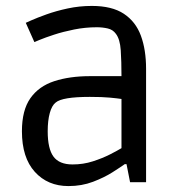

<svg xmlns="http://www.w3.org/2000/svg" viewBox="-20 -615 609 648"><path d="M211 13Q141 13 97.5 -35Q54 -83 54 -172Q54 -243 82.5 -283.5Q111 -324 163 -341Q215 -358 284 -358H390Q390 -408 387.5 -445.5Q385 -483 371 -501Q361 -515 343.5 -519Q326 -523 307 -523Q268 -523 230.5 -515.5Q193 -508 162.5 -498Q132 -488 114 -480.5Q96 -473 96 -473L67 -538Q67 -538 86 -546.5Q105 -555 137 -566.5Q169 -578 208.5 -586.5Q248 -595 290 -595Q358 -595 398 -568.5Q438 -542 455.5 -494.5Q473 -447 473 -383V0H419L407 -61H401Q387 -51 359.5 -33.5Q332 -16 294 -1.5Q256 13 211 13ZM225 -60Q261 -60 293.5 -70.5Q326 -81 351.5 -94Q377 -107 390 -115V-281Q377 -283 351 -285.5Q325 -288 283 -288Q190 -288 168 -269Q155 -259 148 -233.5Q141 -208 141 -172Q141 -113 160.5 -86.5Q180 -60 225 -60Z"/></svg>

Font: Ruda
Style: Regular
Weight: 400
Designer: Mariela Monsalve and Angelina Sanchez
Foundry: Mariela Monsalve and Angelina Sanchez
Version: Version 2.000